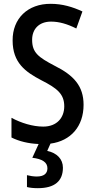

<svg xmlns="http://www.w3.org/2000/svg" viewBox="-20 -744 496 1004"><path d="M309 133C309 88 278 56 227 45L244 7C350 -7 417 -83 417 -196C417 -294 366 -350 266 -400C180 -445 148 -469 148 -536C148 -592 184 -631 247 -631C289 -631 331 -619 379 -595L411 -684C360 -708 305 -724 246 -724C125 -725 45 -647 46 -532C46 -416 113 -368 195 -325C280 -282 316 -252 316 -188C316 -129 278 -82 206 -82C151 -82 90 -101 40 -128V-25C80 -5 129 7 182 9L149 81C200 87 228 104 228 136C228 164 209 179 172 179C156 179 136 176 121 172V234C136 238 155 240 178 240C267 240 309 202 309 133Z"/></svg>

Font: Noto Sans Gujarati Condensed Medium
Style: Regular
Weight: 500
Width: 3
Designer: Jelle Bosma - Monotype Design Team, Universal Thirst
Foundry: Monotype Imaging Inc.
Version: Version 2.106